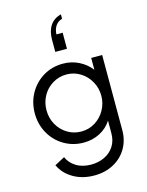

<svg xmlns="http://www.w3.org/2000/svg" viewBox="-154 -958 970 1269"><g transform="rotate(-15 331.0 -323.0)"><path d="M98 88 167 51Q184 92 226 118.5Q268 145 329 145Q378 145 419.5 125.5Q461 106 485.5 68.5Q510 31 510 -21V-107Q480 -60 429.5 -34Q379 -8 319 -8Q245 -8 184.5 -44Q124 -80 89.5 -141.5Q55 -203 55 -278Q55 -353 89.5 -414.5Q124 -476 184 -512Q244 -548 319 -548Q377 -548 427 -523Q477 -498 510 -455V-536H585V-21Q585 48 552.5 103Q520 158 462 189Q404 220 331 220Q249 220 187.5 184Q126 148 98 88ZM323 -83Q374 -83 417 -109.5Q460 -136 485 -181Q510 -226 510 -278Q510 -330 485 -375Q460 -420 417 -446.5Q374 -473 323 -473Q271 -473 227.5 -446.5Q184 -420 159.5 -375.5Q135 -331 135 -278Q135 -225 159.5 -180.5Q184 -136 227 -109.5Q270 -83 323 -83ZM391 -866V-836Q362 -828 346 -804.5Q330 -781 328 -746H371V-636H291V-720Q291 -778 316.5 -816Q342 -854 391 -866Z"/></g></svg>

Font: Eudoxus Sans
Style: Regular
Weight: 400
Designer: Stijn de Vries
Foundry: tokotype
Version: Version 2.005